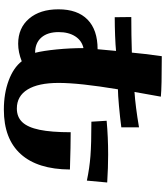

<svg xmlns="http://www.w3.org/2000/svg" viewBox="50 -896 879 1020"><g transform="rotate(90 490.0 -386.5)"><path d="M306 -62Q258 -43 213 -43Q129 -43 79.5 -101Q30 -159 30 -257Q30 -358 84.5 -411.5Q139 -465 242 -465L251 -563Q222 -560 170.5 -558Q119 -556 72 -556L71 -644Q169 -644 260 -647Q261 -663 267 -714Q273 -765 279 -806Q444 -806 494 -801L469 -661Q545 -666 657 -685V-591Q604 -584 543 -578.5Q482 -573 455 -573Q421 -369 421 -258Q421 -150 456 -93Q491 -36 557 -36Q602 -36 629.5 -65Q657 -94 670 -156.5Q683 -219 683 -322Q753 -322 881 -318Q880 -146 799 -56.5Q718 33 563 33Q477 33 408.5 7.5Q340 -18 306 -62ZM627 -432 622 -513Q708 -521 802 -521Q870 -521 950 -516L940 -408Q874 -422 809.5 -427Q745 -432 627 -432ZM236 -390Q196 -381 173.5 -346Q151 -311 151 -258Q151 -199 180 -166Q209 -133 261 -133Q250 -177 243 -248.5Q236 -320 236 -390Z"/></g></svg>

Font: Otomanopee
Style: Regular
Weight: 400
Designer: Das Ende der Wildnis
Foundry: Gutenberg Labo
Version: Version 3.000